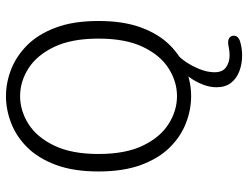

<svg xmlns="http://www.w3.org/2000/svg" viewBox="-116 -550 850 659"><g transform="rotate(-90 309.5 -220.0)"><path d="M309.5 10.5Q263 10.5 217 -7.2Q171 -25 133.5 -62.8Q96 -100.5 73.5 -161.2Q51 -222 51 -307.5Q51 -393 73.5 -453.5Q96 -514 133.5 -551.8Q171 -589.5 217 -607.2Q263 -625 309.5 -625Q356 -625 401.5 -607.2Q447 -589.5 484.8 -551.8Q522.5 -514 545 -453.5Q567.5 -393 567.5 -307.5Q567.5 -222 545 -161.2Q522.5 -100.5 484.8 -62.8Q447 -25 401.5 -7.2Q356 10.5 309.5 10.5ZM309.5 -38Q359.5 -38 404.8 -66.8Q450 -95.5 478.5 -155Q507 -214.5 507 -307.5Q507 -400 478.5 -459.5Q450 -519 404.8 -547.8Q359.5 -576.5 309.5 -576.5Q259.5 -576.5 214 -547.8Q168.5 -519 139.8 -459.5Q111 -400 111 -307.5Q111 -214.5 139.8 -155Q168.5 -95.5 214 -66.8Q259.5 -38 309.5 -38ZM449 185.5Q420.5 185.5 395.5 176.2Q370.5 167 355.2 147.5Q340 128 340 97.5Q340 75 349 51.5Q358 28 372 8Q386 -12 400.8 -24.8Q415.5 -37.5 426.5 -38H454.5Q443 -30.5 428.2 -9.2Q413.5 12 402.5 39Q391.5 66 391.5 91Q391.5 118.5 408.8 130.5Q426 142.5 449 142.5Q455.5 142.5 463.5 141.8Q471.5 141 478 139.5Q482.5 138.5 486.5 138Q490.5 137.5 494 137.5Q505 137.5 511 143Q517 148.5 517 157Q517 173 495 179.2Q473 185.5 449 185.5Z"/></g></svg>

Font: Sono Monospace Light
Style: Regular
Weight: 300
Version: Version 2.112